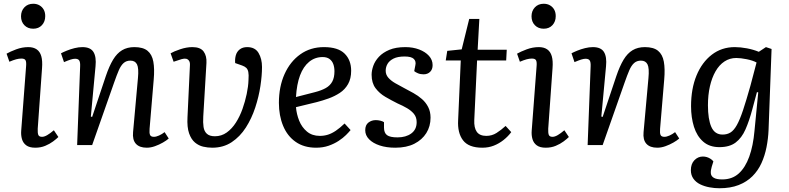

<svg xmlns="http://www.w3.org/2000/svg" viewBox="-20 -773 4204 1023"><path d="M119 -420Q121 -443 116 -452Q111 -461 94 -461Q81 -461 66 -457Q51 -453 30 -444L15 -487Q34 -498 66 -510Q98 -522 131 -522Q158 -522 175.5 -510Q193 -498 200 -473.5Q207 -449 204 -410L181 -87Q180 -65 184 -54.5Q188 -44 204 -44Q216 -44 231.5 -53Q247 -62 267 -79L291 -43Q281 -33 263 -19.5Q245 -6 221 4Q197 14 168 14Q137 14 120 1.5Q103 -11 97 -32Q91 -53 93 -77ZM92 -686Q92 -715 110 -734Q128 -753 157 -753Q176 -753 190.5 -744.5Q205 -736 213 -721.5Q221 -707 221 -687Q221 -658 203.5 -639Q186 -620 157 -620Q128 -620 110 -638.5Q92 -657 92 -686Z M879 -35Q868 -25 848 -13.5Q828 -2 805.5 6Q783 14 762 14Q723 14 704 -7Q685 -28 689 -69L715 -357Q720 -410 710 -430Q700 -450 675 -450Q653 -450 638.5 -437Q624 -424 613 -398.5Q602 -373 588 -333L471 0H391L407 -420Q408 -442 402 -451Q396 -460 380 -460Q370 -460 356 -455.5Q342 -451 321 -442L305 -489Q316 -495 335.5 -503Q355 -511 377 -516.5Q399 -522 419 -522Q462 -522 478 -496Q494 -470 489 -420L464 -152L471 -150L544 -368Q562 -421 582.5 -455Q603 -489 630.5 -505.5Q658 -522 696 -522Q742 -522 766 -502.5Q790 -483 797 -444.5Q804 -406 799 -349L777 -87Q775 -64 779.5 -54Q784 -44 800 -44Q812 -44 827.5 -51Q843 -58 857 -69Z M1297 -522Q1339 -522 1357.5 -491Q1376 -460 1376 -416Q1376 -371 1367.5 -314.5Q1359 -258 1340 -200Q1321 -142 1290 -93.5Q1259 -45 1214.5 -15.5Q1170 14 1111 14Q1087 14 1063 8.5Q1039 3 1019 -13.5Q999 -30 987.5 -62.5Q976 -95 979 -149L992 -425Q993 -441 987 -449.5Q981 -458 971.5 -460Q962 -462 948 -458L905 -444L889 -489Q906 -499 940 -510.5Q974 -522 1005 -522Q1048 -522 1065 -498.5Q1082 -475 1080 -438L1063 -152Q1061 -120 1064.5 -96.5Q1068 -73 1082.5 -60Q1097 -47 1125 -47Q1160 -47 1188 -67Q1216 -87 1237 -120Q1258 -153 1272 -192.5Q1286 -232 1294.5 -272.5Q1303 -313 1304 -347Q1306 -375 1303 -389.5Q1300 -404 1292 -411.5Q1284 -419 1270 -424L1233 -437Q1231 -459 1236.5 -478.5Q1242 -498 1257.5 -510Q1273 -522 1297 -522Z M1706 -522Q1781 -522 1816 -487.5Q1851 -453 1851 -396Q1851 -354 1834.5 -325Q1818 -296 1790.5 -278Q1763 -260 1731 -248.5Q1699 -237 1668 -229L1557 -202Q1560 -165 1574 -130Q1588 -95 1615.5 -72Q1643 -49 1684 -49Q1707 -49 1727.5 -55.5Q1748 -62 1769.5 -76.5Q1791 -91 1816 -115L1848 -80Q1839 -69 1823.5 -53.5Q1808 -38 1784.5 -22.5Q1761 -7 1731 3.5Q1701 14 1664 14Q1600 14 1555.5 -17Q1511 -48 1488.5 -102.5Q1466 -157 1466 -225Q1466 -311 1496 -378Q1526 -445 1580 -483.5Q1634 -522 1706 -522ZM1762 -393Q1762 -414 1756 -431Q1750 -448 1736 -458.5Q1722 -469 1699 -469Q1658 -469 1627 -443.5Q1596 -418 1578.5 -371Q1561 -324 1557 -256L1658 -282Q1693 -291 1716 -304Q1739 -317 1750.5 -338.5Q1762 -360 1762 -393Z M2098 -41Q2143 -41 2171.5 -62Q2200 -83 2200 -122Q2200 -148 2186 -165.5Q2172 -183 2149 -196.5Q2126 -210 2098 -222Q2066 -238 2034 -256.5Q2002 -275 1981 -303Q1960 -331 1960 -375Q1960 -397 1969 -422.5Q1978 -448 1999 -470.5Q2020 -493 2054.5 -507.5Q2089 -522 2140 -522Q2180 -522 2213 -509.5Q2246 -497 2265.5 -475.5Q2285 -454 2285 -426Q2285 -403 2271.5 -390Q2258 -377 2237 -377Q2220 -377 2207 -382.5Q2194 -388 2187 -394L2193 -425Q2198 -446 2185 -459Q2172 -472 2136 -472Q2099 -472 2077 -461Q2055 -450 2045 -433Q2035 -416 2035 -396Q2035 -375 2049 -359Q2063 -343 2085.5 -330Q2108 -317 2133 -304Q2158 -291 2183 -277Q2208 -263 2228.5 -245Q2249 -227 2261.5 -202.5Q2274 -178 2274 -146Q2274 -100 2251.5 -64Q2229 -28 2187.5 -7Q2146 14 2086 14Q2039 14 2003 2Q1967 -10 1946.5 -31Q1926 -52 1926 -79Q1926 -107 1943 -120Q1960 -133 1982 -133Q1994 -133 2006.5 -130Q2019 -127 2026 -122V-93Q2026 -65 2042 -53Q2058 -41 2098 -41Z M2363 -502 2440 -510 2480 -672H2534L2525 -508H2680L2677 -451H2522L2507 -134Q2505 -92 2520.5 -70.5Q2536 -49 2571 -49Q2601 -49 2625.5 -64.5Q2650 -80 2674 -102L2704 -69Q2687 -46 2663 -27Q2639 -8 2611 3Q2583 14 2550 14Q2477 14 2447 -25.5Q2417 -65 2421 -133L2435 -451H2355Z M2839 -420Q2841 -443 2836 -452Q2831 -461 2814 -461Q2801 -461 2786 -457Q2771 -453 2750 -444L2735 -487Q2754 -498 2786 -510Q2818 -522 2851 -522Q2878 -522 2895.5 -510Q2913 -498 2920 -473.5Q2927 -449 2924 -410L2901 -87Q2900 -65 2904 -54.5Q2908 -44 2924 -44Q2936 -44 2951.5 -53Q2967 -62 2987 -79L3011 -43Q3001 -33 2983 -19.5Q2965 -6 2941 4Q2917 14 2888 14Q2857 14 2840 1.5Q2823 -11 2817 -32Q2811 -53 2813 -77ZM2812 -686Q2812 -715 2830 -734Q2848 -753 2877 -753Q2896 -753 2910.5 -744.5Q2925 -736 2933 -721.5Q2941 -707 2941 -687Q2941 -658 2923.5 -639Q2906 -620 2877 -620Q2848 -620 2830 -638.5Q2812 -657 2812 -686Z M3599 -35Q3588 -25 3568 -13.5Q3548 -2 3525.5 6Q3503 14 3482 14Q3443 14 3424 -7Q3405 -28 3409 -69L3435 -357Q3440 -410 3430 -430Q3420 -450 3395 -450Q3373 -450 3358.5 -437Q3344 -424 3333 -398.5Q3322 -373 3308 -333L3191 0H3111L3127 -420Q3128 -442 3122 -451Q3116 -460 3100 -460Q3090 -460 3076 -455.5Q3062 -451 3041 -442L3025 -489Q3036 -495 3055.5 -503Q3075 -511 3097 -516.5Q3119 -522 3139 -522Q3182 -522 3198 -496Q3214 -470 3209 -420L3184 -152L3191 -150L3264 -368Q3282 -421 3302.5 -455Q3323 -489 3350.5 -505.5Q3378 -522 3416 -522Q3462 -522 3486 -502.5Q3510 -483 3517 -444.5Q3524 -406 3519 -349L3497 -87Q3495 -64 3499.5 -54Q3504 -44 3520 -44Q3532 -44 3547.5 -51Q3563 -58 3577 -69Z M4020 -281 4013 -282 3988 -189Q3972 -129 3952 -83.5Q3932 -38 3899.5 -13.5Q3867 11 3813 11Q3760 11 3726.5 -18.5Q3693 -48 3677.5 -97.5Q3662 -147 3662 -207Q3662 -300 3691 -370.5Q3720 -441 3772.5 -481.5Q3825 -522 3895 -522Q3925 -522 3959.5 -515.5Q3994 -509 4023 -497L4061 -522L4091 -512L4075 -81Q4073 -34 4064 11.5Q4055 57 4037 96.5Q4019 136 3989 166Q3959 196 3915.5 213Q3872 230 3813 230Q3787 230 3760 225Q3733 220 3710.5 209Q3688 198 3674.5 179Q3661 160 3661 134Q3661 100 3680 80.5Q3699 61 3725 61Q3736 61 3746 64Q3756 67 3765.5 73Q3775 79 3781 87L3772 116Q3766 136 3767.5 151Q3769 166 3783.5 174.5Q3798 183 3828 183Q3881 183 3916 151.5Q3951 120 3972 62Q3993 4 4000 -76ZM3830 -56Q3854 -56 3872 -67Q3890 -78 3906 -106.5Q3922 -135 3939 -186Q3956 -237 3978 -315L4011 -440Q3991 -451 3958.5 -457.5Q3926 -464 3903 -464Q3868 -464 3840 -445.5Q3812 -427 3792.5 -393Q3773 -359 3762.5 -313Q3752 -267 3752 -212Q3752 -138 3770 -97Q3788 -56 3830 -56Z"/></svg>

Font: Literata 18pt
Style: Italic
Weight: 400
Italic angle: -2°
Designer: Latin by Veronika Burian and Jose Scaglione. Greek by Irene Vlachou. Cyrillic by Vera Evstafieva
Foundry: TypeTogether
Version: Version 3.103;gftools[0.9.29]